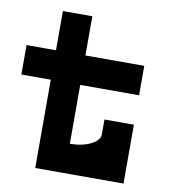

<svg xmlns="http://www.w3.org/2000/svg" viewBox="-73 -689 674 753"><g transform="rotate(10 263.5 -312.5)"><path d="M234.4 -468.8H468.8V-351.6H234.4V-117.2Q282.7 -117.2 317.4 -134.3Q351.6 -151.4 351.6 -175.8V-234.4H468.8V0H117.2V-351.6H0V-468.8H117.2V-625H234.4Z"/></g></svg>

Font: Leporid
Style: Regular
Weight: 400
Designer: GGBotNet
Foundry: GGBotNet
Version: 1.00